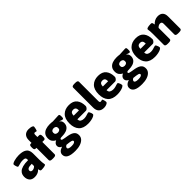

<svg xmlns="http://www.w3.org/2000/svg" viewBox="270 -2196 3843 3843"><g transform="rotate(-45 2191.5 -274.0)"><path d="M181 8Q104 8 67.5 -35.5Q31 -79 31 -147Q31 -176 40.5 -207.5Q50 -239 79.5 -266.5Q109 -294 167.5 -311Q226 -328 323 -328V-352Q323 -378 307 -390.5Q291 -403 247 -403Q209 -403 178.5 -396Q148 -389 126.5 -382Q105 -375 94 -375Q83 -375 74.5 -393.5Q66 -412 61 -434Q56 -456 56 -467Q56 -480 75 -491.5Q94 -503 124.5 -512Q155 -521 190 -526Q225 -531 258 -531Q347 -531 397.5 -508.5Q448 -486 468 -447Q488 -408 488 -358V-176Q488 -128 491 -100.5Q494 -73 497 -58Q500 -43 500 -32Q500 -22 486 -15.5Q472 -9 451.5 -5.5Q431 -2 409.5 -0.5Q388 1 373 1Q352 1 346 -18Q340 -37 335 -58Q329 -49 309.5 -33Q290 -17 257.5 -4.5Q225 8 181 8ZM242 -120Q264 -120 285.5 -131Q307 -142 323 -160V-224Q252 -224 222 -209Q192 -194 192 -162Q192 -143 204 -131.5Q216 -120 242 -120Z M684 2Q648 2 631.5 -7.5Q615 -17 615 -36V-384H590Q554 -384 554 -440V-468Q554 -523 590 -523H615V-602Q615 -678 655 -719Q695 -760 767 -760Q795 -760 821.5 -755Q848 -750 865 -740.5Q882 -731 882 -718Q882 -712 879.5 -696Q877 -680 873 -661.5Q869 -643 863 -629.5Q857 -616 850 -616Q844 -616 834.5 -620.5Q825 -625 811 -625Q795 -625 788.5 -616Q782 -607 782 -587V-523H832Q868 -523 868 -468V-440Q868 -384 832 -384H782V-36Q782 -17 765.5 -7.5Q749 2 712 2Z M1125 212Q1001 212 941.5 178.5Q882 145 882 79Q882 0 989 -36L990 -40Q961 -51 946 -72.5Q931 -94 931 -121Q931 -150 949.5 -173.5Q968 -197 1001 -211Q960 -231 935 -265.5Q910 -300 910 -353Q910 -418 940 -457Q970 -496 1021.5 -513.5Q1073 -531 1135 -531Q1184 -531 1220 -525L1380 -533Q1399 -534 1406.5 -523.5Q1414 -513 1414 -484V-459Q1414 -413 1389 -413Q1381 -413 1359.5 -419.5Q1338 -426 1318 -435L1316 -431Q1361 -401 1361 -342Q1361 -287 1332.5 -251.5Q1304 -216 1255 -199.5Q1206 -183 1146 -183Q1104 -183 1091.5 -176Q1079 -169 1079 -155Q1079 -140 1101.5 -132.5Q1124 -125 1159.5 -120Q1195 -115 1233 -108Q1275 -100 1313 -85Q1351 -70 1375 -40Q1399 -10 1399 42Q1399 93 1365 131.5Q1331 170 1269 191Q1207 212 1125 212ZM1135 -295Q1164 -295 1184.5 -309.5Q1205 -324 1205 -357Q1205 -389 1184.5 -404Q1164 -419 1135 -419Q1107 -419 1086.5 -404Q1066 -389 1066 -357Q1066 -324 1086.5 -309.5Q1107 -295 1135 -295ZM1141 90Q1190 90 1214.5 78Q1239 66 1239 46Q1239 26 1204.5 16Q1170 6 1085 -2Q1064 7 1053 21Q1042 35 1042 50Q1042 68 1065.5 79Q1089 90 1141 90Z M1691 8Q1556 8 1491.5 -62.5Q1427 -133 1427 -260Q1427 -396 1495.5 -463.5Q1564 -531 1678 -531Q1796 -531 1850.5 -462Q1905 -393 1905 -280Q1905 -265 1894.5 -248Q1884 -231 1869 -219.5Q1854 -208 1841 -208H1598Q1599 -159 1630 -140.5Q1661 -122 1703 -122Q1737 -122 1766 -129.5Q1795 -137 1815.5 -144.5Q1836 -152 1846 -152Q1858 -152 1868.5 -135Q1879 -118 1885.5 -96.5Q1892 -75 1892 -63Q1892 -44 1861.5 -27.5Q1831 -11 1785 -1.5Q1739 8 1691 8ZM1597 -312H1747Q1747 -362 1729 -383Q1711 -404 1674 -404Q1655 -404 1637.5 -397.5Q1620 -391 1609 -371.5Q1598 -352 1597 -312Z M2139 8Q2066 8 2026.5 -33Q1987 -74 1987 -150V-716Q1987 -735 2003.5 -744.5Q2020 -754 2056 -754H2084Q2121 -754 2137 -744.5Q2153 -735 2153 -716V-165Q2153 -127 2183 -127Q2197 -127 2206.5 -131.5Q2216 -136 2222 -136Q2229 -136 2235 -125Q2241 -114 2245 -98Q2249 -82 2251.5 -67.5Q2254 -53 2254 -47Q2254 -32 2237 -19.5Q2220 -7 2193.5 0.5Q2167 8 2139 8Z M2517 8Q2382 8 2317.5 -62.5Q2253 -133 2253 -260Q2253 -396 2321.5 -463.5Q2390 -531 2504 -531Q2622 -531 2676.5 -462Q2731 -393 2731 -280Q2731 -265 2720.5 -248Q2710 -231 2695 -219.5Q2680 -208 2667 -208H2424Q2425 -159 2456 -140.5Q2487 -122 2529 -122Q2563 -122 2592 -129.5Q2621 -137 2641.5 -144.5Q2662 -152 2672 -152Q2684 -152 2694.5 -135Q2705 -118 2711.5 -96.5Q2718 -75 2718 -63Q2718 -44 2687.5 -27.5Q2657 -11 2611 -1.5Q2565 8 2517 8ZM2423 -312H2573Q2573 -362 2555 -383Q2537 -404 2500 -404Q2481 -404 2463.5 -397.5Q2446 -391 2435 -371.5Q2424 -352 2423 -312Z M3016 212Q2892 212 2832.5 178.5Q2773 145 2773 79Q2773 0 2880 -36L2881 -40Q2852 -51 2837 -72.5Q2822 -94 2822 -121Q2822 -150 2840.5 -173.5Q2859 -197 2892 -211Q2851 -231 2826 -265.5Q2801 -300 2801 -353Q2801 -418 2831 -457Q2861 -496 2912.5 -513.5Q2964 -531 3026 -531Q3075 -531 3111 -525L3271 -533Q3290 -534 3297.5 -523.5Q3305 -513 3305 -484V-459Q3305 -413 3280 -413Q3272 -413 3250.5 -419.5Q3229 -426 3209 -435L3207 -431Q3252 -401 3252 -342Q3252 -287 3223.5 -251.5Q3195 -216 3146 -199.5Q3097 -183 3037 -183Q2995 -183 2982.5 -176Q2970 -169 2970 -155Q2970 -140 2992.5 -132.5Q3015 -125 3050.5 -120Q3086 -115 3124 -108Q3166 -100 3204 -85Q3242 -70 3266 -40Q3290 -10 3290 42Q3290 93 3256 131.5Q3222 170 3160 191Q3098 212 3016 212ZM3026 -295Q3055 -295 3075.5 -309.5Q3096 -324 3096 -357Q3096 -389 3075.5 -404Q3055 -419 3026 -419Q2998 -419 2977.5 -404Q2957 -389 2957 -357Q2957 -324 2977.5 -309.5Q2998 -295 3026 -295ZM3032 90Q3081 90 3105.5 78Q3130 66 3130 46Q3130 26 3095.5 16Q3061 6 2976 -2Q2955 7 2944 21Q2933 35 2933 50Q2933 68 2956.5 79Q2980 90 3032 90Z M3582 8Q3447 8 3382.5 -62.5Q3318 -133 3318 -260Q3318 -396 3386.5 -463.5Q3455 -531 3569 -531Q3687 -531 3741.5 -462Q3796 -393 3796 -280Q3796 -265 3785.5 -248Q3775 -231 3760 -219.5Q3745 -208 3732 -208H3489Q3490 -159 3521 -140.5Q3552 -122 3594 -122Q3628 -122 3657 -129.5Q3686 -137 3706.5 -144.5Q3727 -152 3737 -152Q3749 -152 3759.5 -135Q3770 -118 3776.5 -96.5Q3783 -75 3783 -63Q3783 -44 3752.5 -27.5Q3722 -11 3676 -1.5Q3630 8 3582 8ZM3488 -312H3638Q3638 -362 3620 -383Q3602 -404 3565 -404Q3546 -404 3528.5 -397.5Q3511 -391 3500 -371.5Q3489 -352 3488 -312Z M3945 2Q3909 2 3892.5 -7.5Q3876 -17 3876 -36V-349Q3876 -396 3873.5 -421Q3871 -446 3868.5 -459Q3866 -472 3866 -483Q3866 -500 3888 -508Q3910 -516 3938.5 -519Q3967 -522 3986 -522Q4014 -522 4021 -508.5Q4028 -495 4035 -455Q4063 -488 4103.5 -509.5Q4144 -531 4193 -531Q4264 -531 4301 -493Q4338 -455 4338 -381V-36Q4338 -17 4322 -7.5Q4306 2 4269 2H4241Q4205 2 4188.5 -7.5Q4172 -17 4172 -36V-344Q4172 -395 4122 -395Q4101 -395 4079 -383Q4057 -371 4042 -352V-36Q4042 -17 4025.5 -7.5Q4009 2 3973 2Z"/></g></svg>

Font: Asap ExtraBold
Style: Regular
Weight: 800
Designer: Pablo Cosgaya
Foundry: Omnibus-Type
Version: Version 3.001; ttfautohint (v1.8.4.7-5d5b)